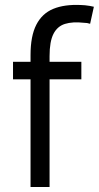

<svg xmlns="http://www.w3.org/2000/svg" viewBox="-20 -747 397 767"><path d="M355 -720 340 -652Q334 -654 328 -655Q322 -656 315 -656Q270 -661 239.5 -651.5Q209 -642 193.5 -611.5Q178 -581 178 -523V-500H305V-430H178V0H102V-430H32V-500H102V-527Q102 -603 125 -648Q148 -693 192.5 -711.5Q237 -730 303 -727Q310 -727 319.5 -726Q329 -725 338 -723.5Q347 -722 355 -720Z"/></svg>

Font: Nata Sans
Style: Regular
Weight: 400
Designer: Daniel Uzquiano Cruz
Version: Version 1.001